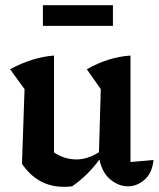

<svg xmlns="http://www.w3.org/2000/svg" viewBox="-20 -713 616 743"><path d="M65 -79 75 -368 19 -445Q106 -492 189 -498V-123Q230 -96 276 -96Q319 -96 363 -124L370 -368L316 -445Q398 -492 485 -498V-86L574 -94Q569 -43 539.5 -17.5Q510 8 475 8Q439 8 407 -18.5Q375 -45 365 -96Q319 -33 259 8Q244 10 227 10Q126 10 65 -79ZM146 -613V-693H417V-613Z"/></svg>

Font: Piazzolla SemiBold
Style: Regular
Weight: 600
Designer: Juan Pablo del Peral
Foundry: Huerta Tipografica
Version: Version 1.330